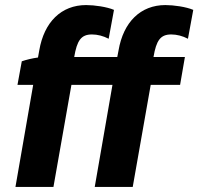

<svg xmlns="http://www.w3.org/2000/svg" viewBox="-20 -738 783 758"><path d="M66 -496 49 -403H111L41 0H191L262 -403H424L354 0H504L575 -403H691L710 -513H586C597 -578 613 -602 656 -602C678 -602 701 -596 722 -585L743 -699C715 -711 666 -718 633 -718C535 -718 467 -651 448 -539L443 -513H273C284 -578 300 -602 343 -602C365 -602 388 -596 409 -585L430 -699C402 -711 353 -718 320 -718C222 -718 154 -651 135 -539L130 -511C108 -508 83 -502 66 -496Z"/></svg>

Font: Fixel Text 20240404
Style: Bold Italic
Weight: 700
Width: 4
Italic angle: -10°
Designer: AlfaBravo + MacPaw
Foundry: Kyrylo Tkachov, Marchela Mozhyna, Serhii Makarenko, Maria Weinstein, Zakhar Kryvoshyya
Version: Version 1.211;Glyphs 3.2 (3225)